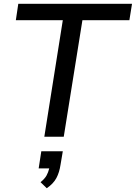

<svg xmlns="http://www.w3.org/2000/svg" viewBox="-20 -725 720 1018"><path d="M215 0 313 -618H64L77 -705H680L666 -618H417L318 0ZM228 273 195 241Q217 223 226.5 206Q236 189 241 168H185L199 77H313L301 148Q295 189 279 219Q263 249 228 273Z"/></svg>

Font: Nunito Sans SemiBold
Style: Italic
Weight: 600
Italic angle: -9°
Designer: Vernon Adams
Foundry: Vernon Adams
Version: Version 3.006; ttfautohint (v1.8.3)